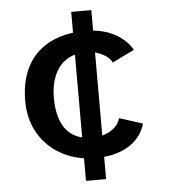

<svg xmlns="http://www.w3.org/2000/svg" viewBox="-51 -650 703 799"><g transform="rotate(-5 300.0 -251.0)"><path d="M276 7.5Q214 -1.5 163.2 -35Q112.5 -68.5 82.8 -123.8Q53 -179 53 -251Q53 -329 80 -385.8Q107 -442.5 157 -475.2Q207 -508 276 -517V-604H360V-518.5Q419.5 -512 461 -485.8Q502.5 -459.5 522 -424L430 -379Q422.5 -395.5 403.5 -408Q384.5 -420.5 360 -427V-80Q387.5 -87.5 407.8 -103.8Q428 -120 436 -146L533 -115Q518 -62 473 -30Q428 2 360 9V102H276ZM276 -79.5V-425.5Q226 -411 199.5 -365.8Q173 -320.5 173 -254Q173 -179.5 199 -135.8Q225 -92 276 -79.5Z"/></g></svg>

Font: JuliaMono
Style: Bold
Weight: 700
Monospace: yes
Designer: cormullion
Foundry: corm
Version: Version 0.055; ttfautohint (v1.8.4)